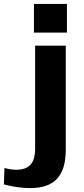

<svg xmlns="http://www.w3.org/2000/svg" viewBox="-108 -774 429 984"><path d="M47 190Q15 190 -20 185Q-55 180 -88 171L-85 87Q-71 91 -55.5 93.5Q-40 96 -25 96Q25 96 48.5 70Q72 44 72 -13V-540H229V-6Q229 94 184.5 142Q140 190 47 190ZM235 -754V-607H66V-754Z"/></svg>

Font: Pathway Extreme 72pt
Style: Bold
Weight: 700
Designer: Eduardo Rodriguez Tunni
Foundry: Eduardo Rodriguez Tunni
Version: Version 1.001;gftools[0.9.26]